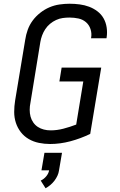

<svg xmlns="http://www.w3.org/2000/svg" viewBox="-20 -763 640 1028"><path d="M248 8Q218 8 188.5 2Q159 -4 134 -18.5Q109 -33 91.5 -55.5Q74 -78 65 -105.5Q56 -133 56 -163.5Q56 -194 61 -225L115 -550Q119 -577 128.5 -603.5Q138 -630 155 -653Q172 -676 195.5 -694.5Q219 -713 245 -724Q271 -735 298.5 -739Q326 -743 352 -743Q380 -743 406.5 -739.5Q433 -736 457 -727Q481 -718 501.5 -702.5Q522 -687 534.5 -665Q547 -643 551 -616.5Q555 -590 551 -563Q551 -561 550.5 -560Q550 -559 550 -558H467Q467 -559 467.5 -559.5Q468 -560 468 -561Q472 -585 464.5 -607.5Q457 -630 440 -644.5Q423 -659 400 -664Q377 -669 352 -669Q334 -669 316 -666.5Q298 -664 280.5 -656Q263 -648 248 -635.5Q233 -623 222.5 -607Q212 -591 205.5 -573.5Q199 -556 196 -538L143 -213Q139 -194 139 -175Q139 -156 143.5 -139Q148 -122 158 -107.5Q168 -93 182.5 -83.5Q197 -74 214.5 -69.5Q232 -65 251 -65Q285 -65 319.5 -74Q354 -83 388 -96L426 -327H298L310 -401H522L463 -46Q411 -21 356.5 -6.5Q302 8 248 8ZM224 245 198 204Q215 196 227.5 181Q240 166 243 149H202L218 55H312L296 149Q294 164 287.5 178Q281 192 271.5 204.5Q262 217 249.5 227.5Q237 238 224 245Z"/></svg>

Font: Iosevka SS04 Extended Oblique
Style: Regular
Weight: 400
Width: 7
Italic angle: -9°
Monospace: yes
Designer: Belleve Invis
Foundry: Belleve Invis
Version: Version 19.0.0; ttfautohint (v1.8.4)